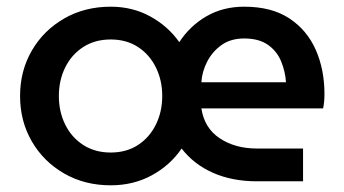

<svg xmlns="http://www.w3.org/2000/svg" viewBox="-20 -542 1027 574"><path d="M311 12Q233 12 171.5 -23.5Q110 -59 75 -119.5Q40 -180 40 -255Q40 -330 75 -390.5Q110 -451 171.5 -486.5Q233 -522 311 -522Q376 -522 429 -493Q482 -464 516 -416Q548 -465 597.5 -493.5Q647 -522 710 -522Q792 -522 845 -487Q898 -452 924 -393Q950 -334 950 -261Q950 -237 946 -218H582Q591 -159 637 -128.5Q683 -98 748 -98H886V0H748Q674 0 616.5 -25.5Q559 -51 523 -98Q489 -48 434 -18Q379 12 311 12ZM582 -296H835Q833 -328 820.5 -358.5Q808 -389 781 -408Q754 -427 710 -427Q670 -427 642.5 -407.5Q615 -388 599.5 -358Q584 -328 582 -296ZM311 -86Q358 -86 392.5 -108.5Q427 -131 446 -169.5Q465 -208 465 -255Q465 -302 446 -340.5Q427 -379 392.5 -401.5Q358 -424 311 -424Q264 -424 229 -401.5Q194 -379 175 -340.5Q156 -302 156 -255Q156 -208 175 -169.5Q194 -131 229 -108.5Q264 -86 311 -86Z"/></svg>

Font: MuseoModerno Medium
Style: Regular
Weight: 500
Designer: Pablo Cosgaya, Héctor Gatti, Marcela Romero, and the Authors of The MuseoModerno Project.
Foundry: Omnibus-Type Team
Version: Version 1.001